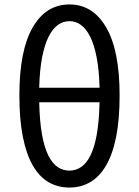

<svg xmlns="http://www.w3.org/2000/svg" viewBox="-20 -829 623 862"><path d="M156 -370Q158 -284 168.5 -225.5Q179 -167 197 -131Q215 -95 239 -79Q263 -63 292 -63Q320 -63 344 -79Q368 -95 386 -131Q404 -167 414.5 -225.5Q425 -284 427 -370ZM427 -435Q425 -514 414 -571Q403 -628 385 -664Q367 -700 343.5 -717Q320 -734 292 -734Q264 -734 240 -717Q216 -700 198 -664Q180 -628 169 -571Q158 -514 156 -435ZM292 -809Q397 -809 457 -705.5Q517 -602 517 -401Q517 -293 501.5 -215Q486 -137 456.5 -86.5Q427 -36 385.5 -11.5Q344 13 292 13Q239 13 197.5 -11.5Q156 -36 127 -86.5Q98 -137 82.5 -215Q67 -293 67 -401Q67 -602 126.5 -705.5Q186 -809 292 -809Z"/></svg>

Font: SpoqaHanSansJP-Regular
Style: Regular
Weight: 400
Designer: [Source Han Sans]
Ryoko NISHIZUKA  (kana & ideographs); Paul D. Hunt (Latin, Greek & Cyrillic); Wenlong ZHANG  (bopomofo
Foundry: Spoqa (http://bi.spoqa.com)
Version: Version 1.002.20150607